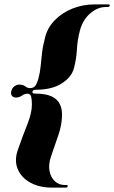

<svg xmlns="http://www.w3.org/2000/svg" viewBox="-20 -744 521 876"><path d="M128 -325Q127 -317 139 -317Q188.5 -317 215.2 -304.2Q242 -291.5 252.5 -270Q263 -248.5 263 -222Q263 -176.5 246.8 -129Q230.5 -81.5 213.5 -32.5Q200 6.5 206 36.5Q212 66.5 230.8 83.2Q249.5 100 274 100H283.5Q291 100 288.5 107Q287 112 280 112H217.5Q160 112 118.5 89.2Q77 66.5 60.8 27.2Q44.5 -12 61.5 -60.5Q85.5 -128.5 105.5 -178.8Q125.5 -229 125.5 -267.5Q125.5 -289 122.2 -302.8Q119 -316.5 105 -316.5Q92.5 -316.5 80.2 -307.8Q68 -299 52.5 -299Q40 -299 34 -307.5Q28 -316 31.5 -328.5Q35 -341.5 45.2 -349.8Q55.5 -358 68 -358Q85.5 -358 95.2 -350Q105 -342 117.5 -342Q134 -342 142 -354Q150 -366 155 -384.5Q163 -414.5 165.5 -442.5Q168 -470.5 171.8 -502.5Q175.5 -534.5 186.5 -576.5Q198 -619.5 230.8 -652.8Q263.5 -686 310.8 -705Q358 -724 412.5 -724H475Q482 -724 480.5 -718Q479 -712 471.5 -712H462Q425.5 -712 391.5 -682.8Q357.5 -653.5 344.5 -604.5Q333 -560.5 330.8 -517.5Q328.5 -474.5 317 -431.5Q306 -391.5 261.2 -363Q216.5 -334.5 143.5 -334.5Q129 -334.5 128 -325Z"/></svg>

Font: Fraunces 144pt Black
Style: Italic
Weight: 900
Italic angle: -16°
Version: Version 1.000;[0bf87f6ff]